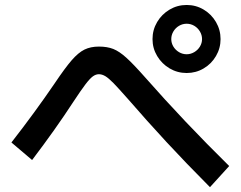

<svg xmlns="http://www.w3.org/2000/svg" viewBox="-20 -779 978 780"><path d="M599.6 -620.1Q599.6 -657.7 618.4 -689.5Q637.2 -721.2 668.9 -740Q700.7 -758.8 738.3 -758.8Q775.9 -758.8 807.4 -740Q838.9 -721.2 857.4 -689.5Q876 -657.7 876 -620.1Q876 -583 857.4 -551.3Q838.9 -519.5 807.4 -501Q775.9 -482.4 738.3 -482.4Q700.7 -482.4 668.9 -501.2Q637.2 -520 618.4 -551.5Q599.6 -583 599.6 -620.1ZM800.8 -620.1Q800.8 -636.7 792.2 -651.1Q783.7 -665.5 769.3 -674.1Q754.9 -682.6 738.3 -682.6Q721.7 -682.6 707.3 -674.1Q692.9 -665.5 684.3 -651.1Q675.8 -636.7 675.8 -620.1Q675.8 -604 684.3 -589.8Q692.9 -575.7 707.3 -567.1Q721.7 -558.6 738.3 -558.6Q754.4 -558.6 769 -567.1Q783.7 -575.7 792.2 -589.8Q800.8 -604 800.8 -620.1ZM497.1 -379.9Q460.9 -420.9 441.2 -441.2Q421.4 -461.4 408 -469.5Q394.5 -477.5 381.8 -477.5Q369.1 -477.5 356.9 -468.5Q344.7 -459.5 326.9 -436Q309.1 -412.6 277.3 -364.3Q206.1 -254.9 110.4 -128.9L26.4 -200.2Q121.6 -322.3 202.1 -440.4Q244.1 -502.9 271.2 -534.2Q298.3 -565.4 323.2 -577.6Q348.1 -589.8 381.8 -589.8Q415.5 -589.8 440.2 -580.1Q464.8 -570.3 493.4 -544.4Q522 -518.6 570.3 -463.9Q728 -284.7 911.1 -104.5L833 -18.6Q733.9 -118.2 656 -202.4Q578.1 -286.6 497.1 -379.9Z"/></svg>

Font: Pretendard SemiBold
Style: Regular
Weight: 600
Designer: Base glyphs from Inter by Rasmus Andersson; Hangeul glyphs from Noto Sans CJK(Source Han Sans) by Jang Soo-young and Kan
Foundry: Kil Hyung-jin
Version: Version 1.309